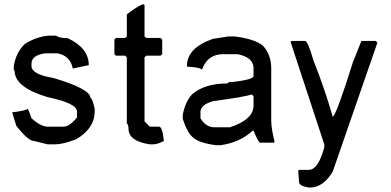

<svg xmlns="http://www.w3.org/2000/svg" viewBox="-20 -673 1812 890"><path d="M208 -507.8H239.3Q255.9 -496.1 293.9 -496.1Q391.6 -450.2 391.6 -371.1L317.4 -355.5Q305.7 -414.1 247.1 -425.8H188.5Q127 -417 126 -378.9V-367.2Q126 -328.1 227.5 -311.5Q399.4 -260.7 399.4 -218.8Q408.2 -218.8 418.9 -168V-156.2Q418.9 -78.1 333 -27.3Q271.5 -3.9 235.4 -3.9H201.2L137.7 -19.5Q110.4 -19.5 55.7 -89.8L36.1 -152.3Q100.6 -160.2 106.4 -168Q112.3 -168 126 -125Q168.9 -85.9 201.2 -85.9H274.4Q302.7 -85.9 336.9 -128.9V-156.2Q336.9 -194.3 201.2 -222.7Q48.8 -267.6 47.9 -343.8L43.9 -347.7V-367.2Q54.7 -430.7 94.7 -468.8Q149.4 -503.9 208 -507.8Z M646 -653.3 649.9 -649.4V-503.9L657.7 -497.1H724.1L731.9 -489.3V-421.9L724.1 -415H657.7L649.9 -407.2V-110.4L674.3 -85.9H717.3Q732.9 -85.9 739.7 -19.5Q710.4 -3.9 689 -3.9H674.3Q576.7 -18.6 575.7 -75.2Q575.7 -93.8 567.9 -101.6V-407.2L560.1 -415H517.1L510.3 -421.9V-489.3L517.1 -497.1H560.1L567.9 -503.9V-606.4Q629.4 -653.3 646 -653.3Z M1038.1 -503.9H1069.3Q1161.1 -492.2 1199.2 -460.9Q1237.3 -418.9 1237.3 -355Q1237.3 -353 1237.3 -351.6V-114.3Q1237.3 -77.1 1252.9 -15.6L1249 -11.7H1186.5Q1177.7 -11.7 1155.3 -67.4H1151.4Q1092.8 -12.7 1002.9 0H979.5Q895.5 -11.7 870.1 -40Q846.7 -61.5 827.1 -122.1V-140.6Q838.9 -202.1 870.1 -235.4Q927.7 -286.1 1034.2 -286.1L1042 -293H1057.6Q1155.3 -303.7 1155.3 -321.3V-356.4Q1155.3 -407.2 1081.1 -421.9H1014.6Q942.4 -421.9 917 -351.6H913.1Q907.2 -360.4 846.7 -364.3V-368.2Q846.7 -451.2 967.8 -493.2ZM909.2 -153.3V-125Q934.1 -83 973.6 -83Q974.6 -83 975.6 -83H1045.9Q1155.3 -119.1 1155.3 -183.6V-226.6L1147.5 -235.4Q1114.3 -223.6 967.8 -204.1Q909.2 -187.5 909.2 -153.3Z M1393.6 -483.4Q1407.2 -483.4 1432.6 -393.6Q1483.4 -266.6 1522.5 -131.8Q1539.1 -139.6 1616.2 -385.7L1655.3 -483.4H1721.7L1729.5 -475.6L1522.5 122.1Q1478.5 196.3 1417 196.3H1412.1Q1366.2 189.5 1366.2 169.9Q1366.2 169.4 1366.2 168.9L1362.3 118.2L1366.2 114.3H1412.1Q1455.1 114.3 1483.4 8.8V-2.9L1327.1 -478.5L1331.1 -483.4Z"/></svg>

Font: LaylaThuluth
Style: Regular
Weight: 400
Version: Version 2.0